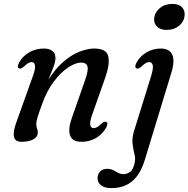

<svg xmlns="http://www.w3.org/2000/svg" viewBox="-20 -717 967 985"><path d="M77.5 -366Q65.5 -372 78 -396Q96 -429 129.8 -448.5Q163.5 -468 205 -468Q232.5 -468 248.5 -455.8Q264.5 -443.5 264.5 -419.5Q264.5 -401 255 -375.2Q245.5 -349.5 228.5 -308Q265.5 -367 307.5 -402.2Q349.5 -437.5 390 -452.8Q430.5 -468 463 -468Q526 -468 535.2 -428.5Q544.5 -389 520.5 -320.5L453.5 -130.5Q439.5 -91 443.2 -75.2Q447 -59.5 460.5 -59.5Q468.5 -59.5 477.8 -64.5Q487 -69.5 500.5 -82.5Q515.5 -96 525 -91.5Q537 -85.5 524.5 -62Q506.5 -29 473 -9.2Q439.5 10.5 398.5 10.5Q352 10.5 340 -21Q328 -52.5 348 -110.5L416.5 -306Q434.5 -356 428.8 -376Q423 -396 396 -396Q368.5 -396 331 -371.8Q293.5 -347.5 256.8 -299.5Q220 -251.5 194.5 -179Q177.5 -132.5 171.8 -112.2Q166 -92 166 -81Q166 -67.5 170 -58.5Q174 -49.5 174 -36.5Q174 -15 151.2 -2.2Q128.5 10.5 89.5 10.5Q28 10.5 63 -87L149 -327.5Q163 -366.5 159.2 -382.5Q155.5 -398.5 142 -398.5Q134 -398.5 124.8 -393.2Q115.5 -388 102 -375Q86.5 -361.5 77.5 -366ZM834.5 -563.5Q802 -563.5 785 -581.2Q768 -599 771 -624Q774 -653.5 799.8 -675.2Q825.5 -697 864.5 -697Q898.5 -697 914.2 -679.2Q930 -661.5 927 -636Q924 -605.5 898.2 -584.5Q872.5 -563.5 834.5 -563.5ZM859 -343.5 723 103Q700.5 177 658.5 212.5Q616.5 248 551.5 248Q516.5 248 498.5 233.8Q480.5 219.5 480.5 197Q480.5 176.5 493.8 162.8Q507 149 530 149Q547.5 149 560.5 155.8Q573.5 162.5 586.2 169.5Q599 176.5 614 176.5Q630.5 176.5 646.8 165.2Q663 154 670.5 120Q676 98.5 670 74.8Q664 51 660.2 22Q656.5 -7 667.5 -44.5L755.5 -327.5Q767.5 -367.5 763.5 -383Q759.5 -398.5 745.5 -398.5Q737 -398.5 727.5 -393.2Q718 -388 705 -375Q689.5 -361.5 680.5 -366Q668 -372 680.5 -396Q698.5 -429 731.8 -448.5Q765 -468 805 -468Q848.5 -468 863.2 -437.2Q878 -406.5 859 -343.5Z"/></svg>

Font: Fraunces 9pt
Style: Italic
Weight: 400
Italic angle: -16°
Version: Version 1.000;[b76b70a41]